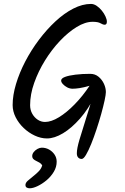

<svg xmlns="http://www.w3.org/2000/svg" viewBox="-20 -737 651 998"><path d="M199.4 122.3Q193.9 113.3 185 108.2Q176.1 103 167.6 99.1Q159.1 95.2 153.3 89.5Q147.5 83.7 147.5 73.7Q147.5 63.3 155.3 53.4Q163 43.5 174.9 37Q186.7 30.6 197.4 30.6Q217.6 30.6 235.1 40.3Q252.5 50.1 263.6 66.5Q274.6 83 274.6 103.3Q274.6 131.2 259.6 156.1Q244.6 181 221.8 200.1Q198.9 219.2 175.2 230.4Q151.6 241.7 134.3 241.7Q125.5 241.7 118.9 237.9Q112.3 234.2 112.3 224.3Q112.3 213.6 123.9 202.9Q135.6 192.3 151.4 180Q167.2 167.7 181 153.7Q194.9 139.7 199.4 122.3ZM452.8 -716.6Q467.8 -716.6 482.5 -706.7Q497.3 -696.7 509.3 -681.8Q521.4 -666.8 528.4 -651.3Q535.5 -635.8 535.5 -624.6Q535.5 -608.5 524.4 -608.5Q515.1 -608.5 502.3 -616.1Q489.6 -623.7 461.5 -623.7Q422.7 -623.7 378.8 -596.8Q334.8 -570 291.9 -524.7Q249 -479.4 214 -422.9Q179 -366.4 157.8 -306.3Q136.5 -246.2 136.5 -190.2Q136.5 -165.7 147.5 -146Q158.5 -126.3 176.1 -114.7Q193.7 -103.1 214.1 -103.1Q246.4 -103.1 286.3 -127.5Q326.2 -151.8 367.8 -194.4Q409.5 -236.9 445.5 -291.1Q415.2 -282.3 393.4 -279Q371.6 -275.8 357.3 -275.8Q342.9 -275.8 329.4 -282.8Q316 -289.9 306.9 -299.8Q297.8 -309.7 297.8 -318.2Q297.8 -329.6 317.9 -337.2Q338 -344.8 372.7 -349Q407.4 -353.2 448.8 -353.2Q474.2 -353.2 492.4 -338Q510.6 -322.8 520.5 -301Q530.3 -279.2 530.3 -258.5Q530.3 -245.5 523.7 -214.7Q517 -184 506.1 -144.5Q495.1 -105.1 481.6 -64.4Q468.1 -23.6 454 11.3Q439.8 46.3 427.1 67.7Q414.4 89.2 404.6 89.2Q393.2 89.2 386.3 81.6Q379.4 74.1 379.4 59.8Q379.4 35.5 392.5 -9.2Q405.5 -53.9 425.1 -114.7Q444.7 -175.5 465.3 -247.3L472 -236.7Q439.1 -169.9 395.7 -120.5Q352.3 -71.2 307.6 -44.3Q262.8 -17.4 224.1 -17.4Q192.5 -17.4 160.7 -32.2Q129 -47 103.1 -71.6Q77.2 -96.3 61.4 -127.4Q45.7 -158.5 45.7 -190.8Q45.7 -241.9 63.2 -300.3Q80.7 -358.7 111.4 -417.7Q142.1 -476.6 182.6 -530.3Q223.1 -584.1 268.4 -626.1Q313.8 -668.2 361.1 -692.4Q408.5 -716.6 452.8 -716.6Z"/></svg>

Font: Kalam Variable Light
Style: Regular
Weight: 300
Designer: Lipi Raval, Jonny Pinhorn
Foundry: Indian Type Foundry
Version: Version 3.000